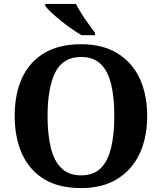

<svg xmlns="http://www.w3.org/2000/svg" viewBox="-20 -951 827 981"><path d="M394.1 10Q280 10 205 -36Q130 -82 92.5 -165Q55 -248 55 -359Q55 -470 92.5 -552Q130 -634 205.6 -679.5Q281.1 -725 394.7 -725Q503 -725 578.5 -679.5Q654 -634 693 -551.5Q732 -469 732 -358Q732 -247 692.7 -164.5Q653.4 -82 578.1 -36Q502.8 10 394.1 10ZM394.2 -55Q457 -55 494 -91Q531 -127 547.5 -195Q564 -263 564 -358.4Q564 -453.8 547.7 -521.2Q531.3 -588.7 494.1 -624.3Q456.8 -660 394.8 -660Q301 -660 262 -580.5Q223 -501 223 -358Q223 -263 240 -195Q257 -127 294.7 -91Q332.3 -55 394.2 -55ZM397 -771Q373 -785 345 -804.5Q317 -824 290 -846Q263 -868 241.5 -888Q220 -908 211 -921V-931H368Q379 -909 396 -882Q413 -855 432 -829Q451 -803 465 -784V-771Z"/></svg>

Font: Noto Serif Tamil
Style: Italic
Weight: 400
Italic angle: -12°
Designer: Indian Type Foundry, Tom Grace, and the Monotype Design Team
Foundry: Monotype Imaging Inc.
Version: Version 2.003